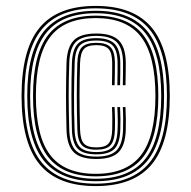

<svg xmlns="http://www.w3.org/2000/svg" viewBox="-20 -625 648 650"><path d="M304 5Q175 5 114 -68.8Q53 -142.5 53 -300Q53 -457.5 114 -531.2Q175 -605 304 -605Q432.8 -605 493.8 -531.2Q554.8 -457.5 554.8 -300Q554.8 -142.5 493.8 -68.8Q432.8 5 304 5ZM304 -3.2Q428 -3.2 486.6 -74.9Q545.2 -146.5 545.2 -300Q545.2 -453.5 486.6 -525.1Q428 -596.8 304 -596.8Q180 -596.8 121.2 -525.1Q62.5 -453.5 62.5 -300Q62.5 -146.5 121.2 -74.9Q180 -3.2 304 -3.2ZM304 -11.5Q184.8 -11.5 128.5 -81.1Q72.2 -150.8 72.2 -300Q72.2 -449.2 128.5 -518.9Q184.8 -588.5 304 -588.5Q423 -588.5 479.2 -518.9Q535.5 -449.2 535.5 -300Q535.5 -150.8 479.2 -81.1Q423 -11.5 304 -11.5ZM304 -19.8Q418.5 -19.8 472.1 -87.2Q525.8 -154.8 525.8 -300Q525.8 -445.2 472.1 -512.8Q418.5 -580.2 304 -580.2Q189.5 -580.2 135.8 -512.8Q82 -445.2 82 -300Q82 -154.8 135.8 -87.2Q189.5 -19.8 304 -19.8ZM304 -28Q194.2 -28 143 -93.5Q91.8 -159 91.8 -300Q91.8 -441 143 -506.5Q194.2 -572 304 -572Q413.5 -572 464.8 -506.5Q516 -441 516 -300Q516 -159 464.8 -93.5Q413.5 -28 304 -28ZM304 -36.5Q408.8 -36.5 457.5 -99.8Q506.2 -163 506.2 -300Q506.2 -437 457.5 -500.4Q408.8 -563.8 304 -563.8Q199 -563.8 150.2 -500.4Q101.5 -437 101.5 -300Q101.5 -163 150.2 -99.8Q199 -36.5 304 -36.5ZM306.2 -86.8Q252.8 -86.8 229.9 -109.4Q207 -132 205.2 -184Q203.5 -248.5 203.5 -302.1Q203.5 -355.8 205.2 -413.2Q207.2 -465.8 230 -488.6Q252.8 -511.5 306 -511.5Q358 -511.5 381.4 -489Q404.8 -466.5 405.8 -414.5Q405.8 -399.5 405.6 -380.2Q405.5 -361 404.8 -336.5H395.8Q396.2 -360.8 396.4 -380Q396.5 -399.2 396.5 -414.2Q395.8 -462.2 374.6 -482.9Q353.5 -503.5 306 -503.5Q257.5 -503.5 236.9 -482.8Q216.2 -462 214.5 -412.8Q212.5 -355.5 212.5 -302.1Q212.5 -248.8 214.5 -184.2Q216 -135.8 236.9 -115.2Q257.8 -94.8 306.2 -94.8Q353.5 -94.8 374 -115.1Q394.5 -135.5 396.5 -184.2Q397 -201.5 397 -220.8Q397 -240 395.8 -262.5H404.8Q406 -240 406.1 -220.8Q406.2 -201.5 405.8 -184Q403.8 -132 381.1 -109.4Q358.5 -86.8 306.2 -86.8ZM306.2 -102.5Q262 -102.5 243.5 -121.1Q225 -139.8 223.5 -184.8Q221.8 -248.8 221.8 -302.1Q221.8 -355.5 223.5 -412.2Q225.2 -458 243.6 -476.9Q262 -495.8 306 -495.8Q349 -495.8 367.8 -477Q386.5 -458.2 387.2 -413.8Q387.5 -399 387.2 -379.9Q387 -360.8 386.5 -336.5H377.2Q378 -360.5 378 -379.6Q378 -398.8 378 -413.8Q377.5 -454.5 361.1 -471.1Q344.8 -487.8 306 -487.8Q266.2 -487.8 250.1 -470.8Q234 -453.8 232.8 -411.8Q231 -355.2 230.6 -302.2Q230.2 -249.2 232.5 -186.2Q233.8 -144.5 250.2 -127.4Q266.8 -110.2 306.2 -110.2Q344.5 -110.2 360.5 -126.9Q376.5 -143.5 378 -185.2Q378.8 -201.5 378.6 -220.6Q378.5 -239.8 377.2 -262.5H386.5Q388.8 -219.2 387.2 -184.5Q385.5 -139.5 367.4 -121Q349.2 -102.5 306.2 -102.5ZM306.2 -118.2Q271.2 -118.2 257 -133.5Q242.8 -148.8 241.8 -186.8Q240 -249.2 240 -302.2Q240 -355.2 241.8 -411.5Q243 -449.8 257 -464.9Q271 -480 306 -480Q340.2 -480 354.4 -465.1Q368.5 -450.2 369 -413.5Q369 -397.8 368.9 -378.9Q368.8 -360 368 -336.5H359Q360 -383.8 359.8 -413Q359.5 -446.2 347.6 -459.2Q335.8 -472.2 306 -472.2Q275.8 -472.2 264 -458.9Q252.2 -445.5 251 -411Q249.2 -355.2 249.2 -302.2Q249.2 -249.2 251 -186.8Q252 -152.5 263.9 -139.2Q275.8 -126 306.2 -126Q335.8 -126 347.2 -138.9Q358.8 -151.8 359.8 -185.8Q360.2 -202 360.2 -220.9Q360.2 -239.8 359 -262.5H368Q369.2 -239.8 369.4 -220.5Q369.5 -201.2 369 -185.5Q367.8 -147.8 353.9 -133Q340 -118.2 306.2 -118.2Z"/></svg>

Font: Big Shoulders Inline Display
Style: Regular
Weight: 400
Designer: Patric King
Foundry: XO Type Co
Version: Version 1.000